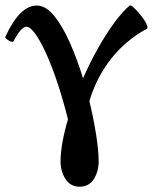

<svg xmlns="http://www.w3.org/2000/svg" viewBox="-20 -436 582 726"><path d="M281 270Q247 270 228 241.5Q209 213 209 174Q209 141 216.5 100Q224 59 237 15Q219 -57 198 -120.5Q177 -184 155 -232.5Q133 -281 113.5 -308Q94 -335 80 -335Q60 -335 31 -280Q29 -276 21 -279Q13 -282 6 -287.5Q-1 -293 0 -296Q54 -415 119 -415Q153 -415 184.5 -376.5Q216 -338 244 -275Q272 -212 294 -140Q320 -199 350 -252.5Q380 -306 411 -348.5Q442 -391 470 -415Q474 -418 486.5 -406.5Q499 -395 513 -377.5Q527 -360 534 -345Q541 -330 535 -327Q457 -285 401.5 -215.5Q346 -146 318 -54Q334 13 343.5 73.5Q353 134 353 174Q353 213 334.5 241.5Q316 270 281 270Z"/></svg>

Font: Junicode
Style: Bold
Weight: 700
Designer: Peter S. Baker
Version: Version 2.100; ttfautohint (v1.8.4)